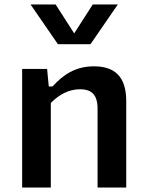

<svg xmlns="http://www.w3.org/2000/svg" viewBox="-20 -834 660 854"><path d="M541.5 0V-384.5C541.5 -493.5 490 -539 398 -539C315 -539 261.5 -501.5 213.5 -449.5H197L189.5 -527.5H78.5V0H206V-376C242.5 -413 285.5 -437 336.5 -437C380.5 -437 414 -419 414 -351V0ZM116 -814H227.5L310 -685.5L392.5 -814H504L382.5 -637.5H237.5Z"/></svg>

Font: Monaspace Neon SemiBold
Style: Regular
Weight: 600
Designer: Riley Cran & the Lettermatic Team
Foundry: Lettermatic
Version: Version 1.200 (Monaspace Neon)